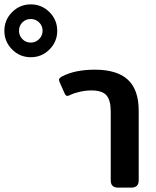

<svg xmlns="http://www.w3.org/2000/svg" viewBox="-261 -859 715 879"><path d="M-241 -718Q-241 -768 -205.5 -803.5Q-170 -839 -120 -839Q-70 -839 -34.5 -803.5Q1 -768 1 -718Q1 -668 -34.5 -632.5Q-70 -597 -120 -597Q-170 -597 -205.5 -632.5Q-241 -668 -241 -718ZM-66 -718Q-66 -741 -82 -756.5Q-98 -772 -120 -772Q-143 -772 -158.5 -756.5Q-174 -741 -174 -718Q-174 -696 -158.5 -680Q-143 -664 -120 -664Q-98 -664 -82 -680Q-66 -696 -66 -718ZM246 -33V-348Q246 -400 226.5 -422.5Q207 -445 157 -445Q132 -445 105 -439Q78 -433 60 -424Q53 -420 47 -420Q40 -420 35 -431L11 -485Q9 -493 9 -494Q9 -501 23 -509Q82 -540 173 -540Q275 -540 324.5 -494Q374 -448 374 -352V-33Q374 0 339 0H280Q246 0 246 -33Z"/></svg>

Font: Mitr
Style: Regular
Weight: 400
Designer: Thanarat Vachiruckul
Foundry: Cadson Demak
Version: Version 1.003